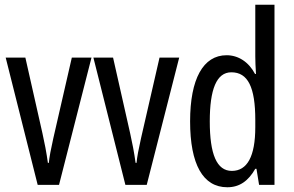

<svg xmlns="http://www.w3.org/2000/svg" viewBox="-20 -780 1242 810"><path d="M139 0H229L366 -537H283L205 -197C195 -153 188 -116 186 -93H182C176 -137 168 -178 159 -218L87 -537H4Z M509 0H599L736 -537H653L575 -197C565 -153 558 -116 556 -93H552C546 -137 538 -178 529 -218L457 -537H374Z M939 10C991 10 1028 -17 1057 -68H1062L1073 0H1138V-760H1057V-542C1057 -521 1058 -498 1060 -468H1056C1029 -519 985 -547 936 -547C837 -547 782 -447 782 -268C782 -87 836 10 939 10ZM958 -59C894 -59 865 -130 865 -268C865 -402 893 -475 956 -475C1026 -475 1057 -412 1057 -274V-244C1057 -120 1023 -59 958 -59Z"/></svg>

Font: Noto Sans Gujarati UI ExtraCondensed
Style: Regular
Weight: 400
Width: 2
Designer: Jelle Bosma - Monotype Design Team, Universal Thirst
Foundry: Monotype Imaging Inc.
Version: Version 2.106